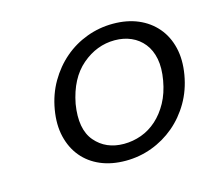

<svg xmlns="http://www.w3.org/2000/svg" viewBox="-64 -784 569 515"><g transform="rotate(-15 220.5 -527.0)"><path d="M78 -527Q85 -568 104.5 -601.5Q124 -635 152 -659Q180 -683 215 -696Q250 -709 288 -709Q327 -709 357.5 -696Q388 -683 408.5 -659Q429 -635 437 -601.5Q445 -568 438 -527Q431 -486 411.5 -452.5Q392 -419 363.5 -395Q335 -371 300 -358Q265 -345 227 -345Q188 -345 157.5 -358Q127 -371 107 -395Q87 -419 79 -452.5Q71 -486 78 -527ZM379 -527Q385 -561 380 -586.5Q375 -612 361 -629.5Q347 -647 326.5 -656Q306 -665 281 -665Q231 -665 190 -630Q149 -595 136 -527Q125 -459 154.5 -424.5Q184 -390 234 -390Q259 -390 282.5 -398.5Q306 -407 325.5 -424.5Q345 -442 359 -467.5Q373 -493 379 -527Z"/></g></svg>

Font: SVN-Poppins Light
Style: Italic
Weight: 300
Italic angle: -10°
Designer: Ninad Kale (Devanagari), Jonny Pinhorn (Latin)
Foundry: Indian Type Foundry
Version: Version 3.002 2017; ttfautohint (v1.8.3)